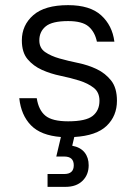

<svg xmlns="http://www.w3.org/2000/svg" viewBox="-20 -527 530 747"><path d="M217 6Q139 0 100.5 -39.5Q62 -79 55 -145H123Q130 -99 156.5 -77Q183 -55 245 -55Q314 -55 340.5 -76Q367 -97 367 -135Q367 -168 344.5 -185.5Q322 -203 288.5 -213.5Q255 -224 216 -232Q177 -240 143.5 -255Q110 -270 87.5 -296.5Q65 -323 65 -370Q65 -429 109.5 -468Q154 -507 245 -507Q330 -507 373.5 -467.5Q417 -428 425 -365H357Q349 -403 324.5 -424Q300 -445 245 -445Q183 -445 158 -424.5Q133 -404 133 -370Q133 -340 155.5 -324.5Q178 -309 211.5 -299.5Q245 -290 284 -282Q323 -274 356.5 -258Q390 -242 412.5 -213.5Q435 -185 435 -135Q435 -76 395 -37.5Q355 1 269 6L261 40Q293 46 309 66Q325 86 325 116Q325 153 301 176.5Q277 200 235 200H165V150H230Q267 150 267 116Q267 82 230 82H199Z"/></svg>

Font: Retni Sans
Style: Regular
Weight: 400
Designer: Vitaly Kuzmin
Foundry: ParaType Ltd.
Version: Version 1.00;March 2, 2019;FontCreator 11.5.0.2425 64-bit; t